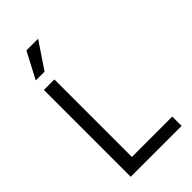

<svg xmlns="http://www.w3.org/2000/svg" viewBox="-288 -1052 1137 1137"><g transform="rotate(-45 281.0 -483.0)"><path d="M88.1 0H514.2V-78.1H176.1V-727.3H88.1ZM93.8 -801.1H167.6L278.4 -965.9H180.4Z"/></g></svg>

Font: Magic Ui Pro
Style: Regular
Weight: 400
Designer: Stefan Endress, Andreas Faust
Version: Version 1.000;FEAKit 1.0